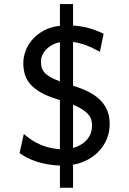

<svg xmlns="http://www.w3.org/2000/svg" viewBox="-20 -801 626 929"><path d="M178.2 -502.9Q178.2 -487.3 181.6 -474.6Q185.1 -461.9 194.8 -450.4Q204.6 -439 222.7 -428.5Q240.7 -418 270 -407.2V-596.7Q249 -592.8 232.2 -583.5Q215.3 -574.2 203.4 -561.8Q191.4 -549.3 184.8 -534.2Q178.2 -519 178.2 -502.9ZM425.3 -193.4Q425.3 -207.5 421.9 -220.5Q418.5 -233.4 408.4 -245.8Q398.4 -258.3 380.6 -270.3Q362.8 -282.2 333.5 -294.4V-85Q353 -90.3 369.6 -99.9Q386.2 -109.4 398.7 -123Q411.1 -136.7 418.2 -154.3Q425.3 -171.9 425.3 -193.4ZM463.4 -550.3Q425.3 -571.3 395 -582.5Q364.7 -593.8 333.5 -597.7V-386.2Q376.5 -373 409.4 -356.2Q442.4 -339.4 464.8 -316.9Q487.3 -294.4 499 -266.1Q510.7 -237.8 510.7 -202.1Q510.7 -162.6 497.1 -129.4Q483.4 -96.2 459.7 -70.6Q436 -44.9 403.6 -27.8Q371.1 -10.7 333.5 -3.9V107.4H270V0Q239.7 -1 211.4 -5.9Q183.1 -10.7 158.2 -18.8Q133.3 -26.9 112.1 -37.4Q90.8 -47.9 74.7 -60.5L95.2 -152.8Q136.2 -116.7 180.2 -99.1Q224.1 -81.5 270 -79.1V-316.9Q266.1 -317.9 263.7 -318.8Q210.9 -334.5 177.7 -353.5Q144.5 -372.6 125.7 -394.8Q106.9 -417 99.9 -442.4Q92.8 -467.8 92.8 -496.6Q92.8 -522.9 102.8 -552.2Q112.8 -581.5 134.5 -607.2Q156.2 -632.8 189.7 -651.9Q223.1 -670.9 270 -676.3V-781.2H333.5V-677.2Q374 -674.8 408.9 -665.3Q443.8 -655.8 481.4 -637.7Z"/></svg>

Font: Andika
Style: Regular
Weight: 400
Designer: Victor Gaultney, Annie Olsen, Julie Remington, Don Collingsworth, Eric Hays
Foundry: SIL International
Version: Version 1.001